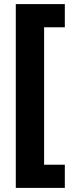

<svg xmlns="http://www.w3.org/2000/svg" viewBox="-20 -750 358 936"><path d="M296 166H57V-730H296V-617H195V53H296Z"/></svg>

Font: Noto Sans Khmer UI SemiCondensed ExtraBold
Style: Regular
Weight: 800
Width: 4
Designer: Danh Hong and the Monotype Design Team
Foundry: Monotype Imaging Inc.
Version: Version 2.002; ttfautohint (v1.8.4.7-5d5b)